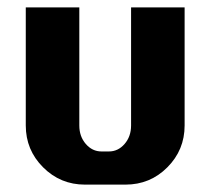

<svg xmlns="http://www.w3.org/2000/svg" viewBox="-20 -500 570 520"><path d="M480 -160.2Q480 -93.8 433.3 -46.9Q386.7 0 319.8 0H210Q143.6 0 96.7 -46.9Q49.8 -93.8 49.8 -160.2V-480H194.8V-160.2Q194.8 -130.4 212.4 -110.1Q230 -89.8 254.9 -89.8H274.9Q299.8 -89.8 317.4 -110.1Q335 -130.4 335 -160.2V-480H480Z"/></svg>

Font: Laconic
Style: Bold
Weight: 700
Designer: Robby Woodard
Version: Version 1.000